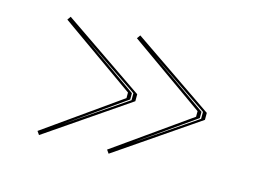

<svg xmlns="http://www.w3.org/2000/svg" viewBox="-58 -576 718 533"><g transform="rotate(15 300.5 -310.0)"><path d="M287 -480 521 -320V-300L287 -140L280 -150L495 -302V-318L280 -470ZM510 -320 342 -434 506 -319V-301L342 -186L510 -300ZM87 -480 321 -320V-300L87 -140L80 -150L295 -302V-318L80 -470ZM310 -320 142 -434 306 -319V-301L142 -186L310 -300Z"/></g></svg>

Font: Kalnia Glaze Thin
Style: Regular
Weight: 100
Version: Version 1.110